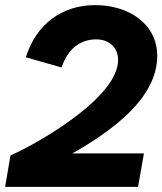

<svg xmlns="http://www.w3.org/2000/svg" viewBox="-37 -731 635 751"><path d="M4 -123 -17 0H503L526 -131H246C295 -158 345 -190 390 -224C487 -297 578 -393 578 -512C578 -639 465 -711 335 -711C207 -711 105 -638 64 -507L204 -467C230 -547 284 -577 339 -577C392 -577 425 -543 425 -497C425 -428 358 -353 274 -287C184 -216 72 -153 4 -123Z"/></svg>

Font: Fixel Display 20240404
Style: Bold Italic
Weight: 700
Italic angle: -10°
Designer: AlfaBravo + MacPaw
Foundry: Kyrylo Tkachov, Marchela Mozhyna, Serhii Makarenko, Maria Weinstein, Zakhar Kryvoshyya
Version: Version 1.211;Glyphs 3.2 (3225)